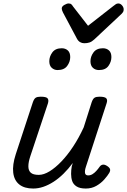

<svg xmlns="http://www.w3.org/2000/svg" viewBox="-20 -1074 735 1110"><path d="M172 16Q121 16 91.5 -7.5Q62 -31 56.5 -75.5Q51 -120 71 -182L170 -483Q177 -503 186.5 -509Q196 -515 215 -515Q247 -515 255 -505.5Q263 -496 257 -476L155 -170Q144 -137 144 -112.5Q144 -88 158 -75.5Q172 -63 204 -63Q233 -63 266.5 -83.5Q300 -104 335 -140.5Q370 -177 403 -227Q436 -277 464 -338L510 -483Q517 -503 526.5 -509Q536 -515 555 -515Q586 -515 594.5 -505.5Q603 -496 596 -476L477 -111Q472 -97 471 -85Q470 -73 474.5 -66.5Q479 -60 490 -60Q503 -60 514.5 -67Q526 -74 536.5 -85.5Q547 -97 556 -110Q563 -120 574 -122Q585 -124 600 -114Q615 -104 616.5 -94.5Q618 -85 612 -75Q602 -58 583 -36.5Q564 -15 537 0.5Q510 16 476 16Q442 16 423 4Q404 -8 397.5 -27Q391 -46 391 -68.5Q391 -91 395 -113L401 -132Q375 -97 347 -69.5Q319 -42 289.5 -23Q260 -4 230.5 6Q201 16 172 16ZM313 -669Q293 -669 279 -682Q265 -695 265 -720Q265 -747 282.5 -771Q300 -795 337 -795Q358 -795 372 -782.5Q386 -770 386 -744Q386 -717 368.5 -693Q351 -669 313 -669ZM552 -669Q531 -669 517 -682Q503 -695 503 -720Q503 -747 520.5 -771Q538 -795 575 -795Q596 -795 610 -782.5Q624 -770 624 -744Q624 -717 607 -693Q590 -669 552 -669ZM664 -1054Q676 -1054 685.5 -1043Q695 -1032 695 -1020Q695 -1010 691.5 -1004.5Q688 -999 684 -995L525 -846Q511 -833 497.5 -828.5Q484 -824 467 -824Q454 -824 443 -830.5Q432 -837 425 -850L344 -1002Q340 -1010 338.5 -1015.5Q337 -1021 337 -1025Q337 -1037 352 -1045.5Q367 -1054 376 -1054Q387 -1054 392.5 -1049Q398 -1044 402 -1037L489 -925L635 -1039Q642 -1044 648.5 -1049Q655 -1054 664 -1054Z"/></svg>

Font: Playwrite CZ
Style: Regular
Weight: 400
Designer: Veronika Burian, José Scaglione
Foundry: TypeTogether
Version: Version 1.002